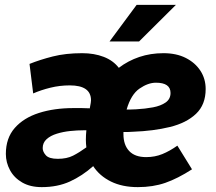

<svg xmlns="http://www.w3.org/2000/svg" viewBox="-20 -755 887 787"><path d="M151 12Q104 12 71 -7Q38 -26 21 -57.5Q4 -89 4 -124Q4 -189 40.5 -230.5Q77 -272 139.5 -292Q202 -312 281 -312Q298 -312 315 -312Q332 -312 348 -311Q351 -327 352 -333.5Q353 -340 353 -344Q353 -405 266 -405Q225 -405 186.5 -395.5Q148 -386 116 -372L101 -493Q143 -510 196 -523.5Q249 -537 317 -537Q366 -537 405 -522Q444 -507 467 -477Q505 -506 551 -521.5Q597 -537 650 -537Q703 -537 741.5 -517.5Q780 -498 801.5 -465Q823 -432 823 -390Q823 -326 783.5 -288.5Q744 -251 676.5 -234.5Q609 -218 525 -215Q515 -214 505.5 -214Q496 -214 486 -214V-205Q486 -161 509.5 -136Q533 -111 579 -111Q615 -111 645.5 -123.5Q676 -136 707 -158L767 -61Q708 -23 657.5 -5.5Q607 12 545 12Q481 12 434.5 -11Q388 -34 362 -74Q317 -34 266.5 -11Q216 12 151 12ZM499 -306Q504 -306 511.5 -306Q519 -306 538 -307Q575 -309 607 -315Q639 -321 659 -335Q679 -349 679 -374Q679 -416 619 -416Q587 -416 552 -392Q517 -368 499 -306ZM217 -104Q254 -104 279.5 -117Q305 -130 334 -151Q333 -159 332.5 -166.5Q332 -174 332 -182Q332 -192 332.5 -201.5Q333 -211 334 -221H324Q297 -221 268 -218Q239 -215 213 -207Q187 -199 171 -184.5Q155 -170 155 -148Q155 -133 168 -118.5Q181 -104 217 -104ZM429 -585 540 -735H701L550 -585Z"/></svg>

Font: Radio Canada
Style: Bold Italic
Weight: 700
Italic angle: -12°
Designer: Charles Daoud, Etienne Aubert Bonn, Alexandre Saumier Demers, Jacques Le Bailly
Foundry: Radio-Canada
Version: Version 2.104; ttfautohint (v1.8.4.7-5d5b);gftools[0.9.28.de